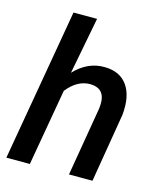

<svg xmlns="http://www.w3.org/2000/svg" viewBox="-112 -832 768 914"><g transform="rotate(15 271.5 -375.0)"><path d="M198.7 -470.2Q264.6 -539.6 348.6 -537.6Q423.8 -536.6 460.2 -484.4Q496.6 -432.1 487.3 -339.8L430.7 0H314.9L372.6 -341.3Q375 -362.3 373.5 -380.4Q367.2 -439.9 303.2 -441.4Q238.8 -442.4 188 -377.9L122.1 0H6.3L136.2 -750H252.4Z"/></g></svg>

Font: RobotoDraft Medium
Style: Italic
Weight: 500
Italic angle: -12°
Version: Version 2.001152; 2014